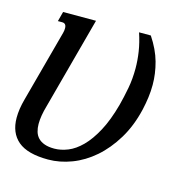

<svg xmlns="http://www.w3.org/2000/svg" viewBox="-84 -602 686 694"><g transform="rotate(15 259.0 -254.5)"><path d="M166 -33.2Q190.4 -33.2 216.6 -43.7Q242.7 -54.2 267.6 -79.1Q292.5 -104 314.7 -145.3Q336.9 -186.5 353.5 -247.6Q361.8 -279.3 368.4 -314.5Q375 -349.6 375 -389.2Q375 -418.9 370.1 -451.2Q365.2 -483.4 353.5 -518.6H397.5Q426.8 -474.6 438.5 -432.1Q450.2 -389.6 450.2 -347.7Q450.2 -323.7 447 -300Q443.8 -276.4 438.5 -252.9Q423.3 -188 393.3 -138.7Q363.3 -89.4 325 -56.2Q286.6 -22.9 242.4 -6.1Q198.2 10.7 154.3 10.7Q77.6 10.7 41.7 -19.5Q5.9 -49.8 5.9 -106.4Q5.9 -122.1 8.5 -139.9Q11.2 -157.7 16.6 -177.2L88.9 -445.8Q90.3 -451.2 90.8 -455.3Q91.3 -459.5 91.3 -463.4Q91.3 -481.9 75.7 -481.9H59.6L69.3 -518.6H192.4L99.6 -173.3Q94.2 -154.8 91.3 -137.7Q88.4 -120.6 88.4 -105Q88.4 -89.4 92.3 -76.2Q96.2 -63 105.2 -53.5Q114.3 -43.9 129.2 -38.6Q144 -33.2 166 -33.2Z"/></g></svg>

Font: Arian Grqi
Style: Italic
Weight: 400
Italic angle: -15°
Designer: Ruben Hakobyan (Tarumian)
Foundry: Ruben Hakobyan (Tarumian)
Version: Version 1.002